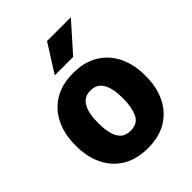

<svg xmlns="http://www.w3.org/2000/svg" viewBox="-215 -866 991 991"><g transform="rotate(-45 281.0 -370.0)"><path d="M25.9 -258.8V-269Q25.9 -346.2 55.2 -407Q84.5 -467.8 141.1 -502.9Q197.8 -538.1 280.3 -538.1Q363.3 -538.1 420.2 -502.9Q477.1 -467.8 506.3 -407Q535.6 -346.2 535.6 -269V-258.8Q535.6 -181.6 506.3 -120.8Q477.1 -60.1 420.4 -25.1Q363.8 9.8 281.2 9.8Q198.2 9.8 141.4 -25.1Q84.5 -60.1 55.2 -120.8Q25.9 -181.6 25.9 -258.8ZM190.4 -269V-258.8Q190.4 -219.2 198.5 -187Q206.5 -154.8 226.1 -136Q245.6 -117.2 281.2 -117.2Q333.5 -117.2 352.3 -158.2Q371.1 -199.2 371.1 -258.8V-269Q371.1 -307.6 363 -339.8Q355 -372.1 335.4 -391.6Q315.9 -411.1 280.3 -411.1Q245.6 -411.1 226.1 -391.6Q206.5 -372.1 198.5 -339.8Q190.4 -307.6 190.4 -269ZM206.1 -596.7 302.7 -750H476.6L340.3 -596.7Z"/></g></svg>

Font: Vazirmatn RD UI Black
Style: Regular
Weight: 900
Designer: Saber Rastikerdar
Foundry: Saber Rastikerdar
Version: Version 33.003